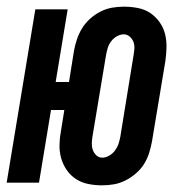

<svg xmlns="http://www.w3.org/2000/svg" viewBox="-34 -548 554 576"><path d="M272 8Q251 8 231 4Q211 0 194.5 -10.5Q178 -21 166.5 -37.5Q155 -54 149.5 -73.5Q144 -93 144.5 -114Q145 -135 149 -156L159 -218H119L83 0H-14L72 -520H169L133 -302H173L188 -396Q191 -413 197 -430.5Q203 -448 212.5 -463.5Q222 -479 236.5 -492Q251 -505 268 -513.5Q285 -522 302.5 -525Q320 -528 338 -528Q359 -528 379.5 -524Q400 -520 416 -509.5Q432 -499 444 -482.5Q456 -466 461 -446.5Q466 -427 465.5 -406Q465 -385 462 -364L422 -124Q419 -107 413.5 -89.5Q408 -72 398.5 -56.5Q389 -41 374 -28Q359 -15 342 -6.5Q325 2 307.5 5Q290 8 272 8ZM273 -75Q283 -75 293.5 -81Q304 -87 311 -96.5Q318 -106 321.5 -116.5Q325 -127 327 -138L366 -378Q368 -389 369 -400Q370 -411 367 -420.5Q364 -430 356 -437.5Q348 -445 337 -445Q327 -445 316.5 -439Q306 -433 299 -423.5Q292 -414 289 -403.5Q286 -393 284 -382L244 -142Q242 -131 241.5 -120Q241 -109 244 -99.5Q247 -90 254.5 -82.5Q262 -75 273 -75Z"/></svg>

Font: Iosevka Oblique
Style: Bold
Weight: 700
Italic angle: -9°
Monospace: yes
Designer: Belleve Invis
Foundry: Belleve Invis
Version: Version 32.5.0; ttfautohint (v1.8.4)